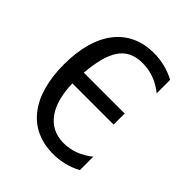

<svg xmlns="http://www.w3.org/2000/svg" viewBox="-207 -872 1017 1017"><g transform="rotate(45 301.0 -364.0)"><path d="M357.9 14.2C415 14.2 468.8 1 519 -25.9V-127C471.2 -86.9 413.6 -65.9 356.9 -65.9C228 -65.9 168.9 -175.3 166 -322.8H474.6V-405.8H168.5C183.6 -573.2 228 -662.1 353.5 -662.1C413.6 -662.1 469.7 -641.6 519 -601.1V-702.1C468.8 -729 415 -742.2 357.9 -742.2C172.4 -742.2 63 -602.5 63 -362.8C63 -125 170.9 14.2 357.9 14.2Z"/></g></svg>

Font: Hack
Style: Regular
Weight: 400
Monospace: yes
Designer: Christopher Simpkins
Foundry: Christopher Simpkins
Version: Version 2.010